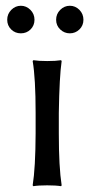

<svg xmlns="http://www.w3.org/2000/svg" viewBox="-20 -640 317 663"><path d="M103 -250Q103 -369.1 92.8 -429.2L95.2 -432.1Q113.3 -429.2 143.1 -429.2Q172.9 -429.2 190.9 -432.1L192.9 -429.2Q185.1 -376 183.1 -250V-179.2Q183.1 -63 192.9 0L190.9 2.9Q172.9 0 142.8 0Q112.8 0 95.2 2.9L92.8 0Q102.5 -60.1 103 -179.2ZM18.6 -538.3Q4.9 -551.8 4.9 -571.8Q4.9 -591.8 19 -606Q33.2 -620.1 52 -620.1Q70.8 -620.1 85 -606Q99.1 -591.8 99.1 -571.8Q99.1 -551.8 85.4 -538.3Q71.8 -524.9 52 -524.9Q32.2 -524.9 18.6 -538.3ZM188 -538.3Q173.8 -551.8 173.8 -571.8Q173.8 -591.8 188 -606Q202.1 -620.1 221.2 -620.1Q240.2 -620.1 254.2 -606Q268.1 -591.8 268.1 -571.8Q268.1 -551.8 254.2 -538.3Q240.2 -524.9 221.2 -524.9Q202.1 -524.9 188 -538.3Z"/></svg>

Font: Biolilbert
Style: Regular
Weight: 400
Designer: Philipp H. Poll
Foundry: Philipp H. Poll
Version: Version 1.1.0